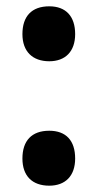

<svg xmlns="http://www.w3.org/2000/svg" viewBox="-20 -577 309 608"><path d="M51 -469C51 -414 83 -383 136 -383C187 -383 218 -414 218 -469C218 -525 189 -557 136 -557C80 -557 51 -525 51 -469ZM51 -75C51 -20 82 11 136 11C187 11 218 -20 218 -75C218 -132 189 -163 136 -163C80 -163 51 -131 51 -75Z"/></svg>

Font: Noto Sans Arabic UI ExtraCondensed Extra
Style: Regular
Weight: 800
Width: 3
Designer: Nadine Chahine - Monotype Design Team
Foundry: Monotype Imaging Inc.
Version: Version 1.900